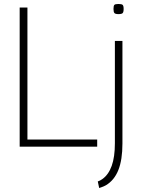

<svg xmlns="http://www.w3.org/2000/svg" viewBox="-20 -738 707 966"><path d="M79 0V-700H118V-36H469V0ZM596 -532V-16Q596 66 575.5 117.5Q555 169 513 194Q508 197 502 199.5Q496 202 490.5 204Q485 206 479 208L472 175Q478 173 483.5 170Q489 167 495 163Q526 141 542 96.5Q558 52 558 -17V-532ZM576 -667Q561 -667 556 -672Q551 -677 551 -693Q551 -709 555.5 -713.5Q560 -718 576 -718Q592 -718 597 -713.5Q602 -709 602 -693Q602 -677 597 -672Q592 -667 576 -667Z"/></svg>

Font: Georama ExtraLight
Style: Regular
Weight: 250
Version: Version 1.001